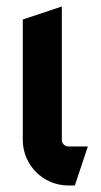

<svg xmlns="http://www.w3.org/2000/svg" viewBox="-20 -550 310 590"><path d="M170 -120V-530L50 -490V-120C50 -42.7 112.7 20 190 20H210L250 -100H190C179 -100 170 -109 170 -120Z"/></svg>

Font: Abibas
Style: Medium
Weight: 500
Version: Version 0.3